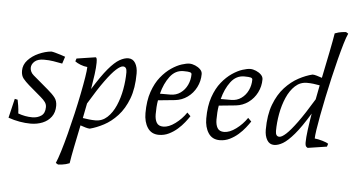

<svg xmlns="http://www.w3.org/2000/svg" viewBox="-62 -876 2293 1252"><g transform="rotate(5 1084.5 -250.0)"><path d="M156 12Q122 12 84.5 5.5Q47 -1 10 -14L40 -140L59 -136Q62 -122 66 -97.5Q70 -73 71 -47Q117 -30 164 -30Q198 -30 222.5 -47Q247 -64 247 -104Q247 -122 236.5 -136.5Q226 -151 207 -167L125 -237Q102 -257 86.5 -276Q71 -295 71 -327Q71 -366 99 -396.5Q127 -427 168.5 -445.5Q210 -464 250 -468Q258 -468 276 -463Q294 -458 313.5 -452Q333 -446 343 -442L328 -396Q296 -402 269 -406.5Q242 -411 207 -411Q167 -411 146.5 -392.5Q126 -374 126 -350Q126 -338 132 -325.5Q138 -313 150 -303L249 -219Q281 -192 297 -171Q313 -150 313 -118Q313 -75 291.5 -46Q270 -17 234.5 -2.5Q199 12 156 12Z M358 262 343 253Q355 226 371 174Q387 122 404 56.5Q421 -9 437 -78.5Q453 -148 465.5 -211Q478 -274 485.5 -321Q493 -368 493 -388Q470 -390 447.5 -399Q425 -408 412 -418L418 -437L542 -456Q545 -456 548 -450Q551 -444 551 -421Q551 -391 545 -345.5Q539 -300 530 -247Q585 -336 625.5 -384Q666 -432 697.5 -450Q729 -468 755 -468Q785 -468 801 -441.5Q817 -415 817 -374Q817 -277 791 -208.5Q765 -140 723.5 -95Q682 -50 634.5 -25Q587 0 544 11Q533 11 516 6Q499 1 482 -5Q466 72 452.5 139Q439 206 433 247Q408 257 386 259.5Q364 262 358 262ZM576 -46Q620 -46 653 -76.5Q686 -107 707.5 -156.5Q729 -206 739.5 -264Q750 -322 750 -376Q750 -412 725 -412Q709 -412 681 -387Q653 -362 611.5 -305Q570 -248 512 -151L493 -54Q513 -51 533.5 -48.5Q554 -46 576 -46Z M996 12Q947 12 922 -26Q897 -64 897 -122Q897 -203 917.5 -262Q938 -321 970 -360.5Q1002 -400 1037.5 -424Q1073 -448 1104.5 -458Q1136 -468 1155 -468Q1173 -468 1193 -459.5Q1213 -451 1226.5 -437.5Q1240 -424 1240 -407Q1240 -361 1219.5 -320.5Q1199 -280 1163 -254Q1127 -228 1082 -223L971 -212Q967 -190 965.5 -166.5Q964 -143 964 -120Q964 -86 976.5 -65Q989 -44 1020 -44Q1056 -44 1098 -75Q1140 -106 1169 -149L1191 -127Q1179 -109 1160.5 -85.5Q1142 -62 1117 -40Q1092 -18 1061.5 -3Q1031 12 996 12ZM980 -256H1048Q1086 -256 1114.5 -276.5Q1143 -297 1158.5 -330Q1174 -363 1174 -400Q1174 -409 1163 -412.5Q1152 -416 1120 -416Q1067 -416 1032 -369.5Q997 -323 980 -256Z M1394 12Q1345 12 1320 -26Q1295 -64 1295 -122Q1295 -203 1315.5 -262Q1336 -321 1368 -360.5Q1400 -400 1435.5 -424Q1471 -448 1502.5 -458Q1534 -468 1553 -468Q1571 -468 1591 -459.5Q1611 -451 1624.5 -437.5Q1638 -424 1638 -407Q1638 -361 1617.5 -320.5Q1597 -280 1561 -254Q1525 -228 1480 -223L1369 -212Q1365 -190 1363.5 -166.5Q1362 -143 1362 -120Q1362 -86 1374.5 -65Q1387 -44 1418 -44Q1454 -44 1496 -75Q1538 -106 1567 -149L1589 -127Q1577 -109 1558.5 -85.5Q1540 -62 1515 -40Q1490 -18 1459.5 -3Q1429 12 1394 12ZM1378 -256H1446Q1484 -256 1512.5 -276.5Q1541 -297 1556.5 -330Q1572 -363 1572 -400Q1572 -409 1561 -412.5Q1550 -416 1518 -416Q1465 -416 1430 -369.5Q1395 -323 1378 -256Z M1750 12Q1720 12 1704 -15Q1688 -42 1688 -82Q1688 -179 1714 -247.5Q1740 -316 1781.5 -361Q1823 -406 1870.5 -431.5Q1918 -457 1961 -467Q1972 -467 1989 -462Q2006 -457 2023 -451Q2042 -543 2058 -623Q2074 -703 2081 -747Q2107 -757 2127.5 -759.5Q2148 -762 2154 -762L2169 -753Q2158 -730 2144.5 -684.5Q2131 -639 2116 -580.5Q2101 -522 2086 -457Q2071 -392 2057.5 -327.5Q2044 -263 2033.5 -207Q2023 -151 2017 -110.5Q2011 -70 2011 -53Q2033 -51 2062 -42.5Q2091 -34 2101 -26L2095 -7L1971 12Q1968 12 1961 5.5Q1954 -1 1954 -23Q1954 -53 1960.5 -103Q1967 -153 1977 -213Q1922 -122 1880.5 -73.5Q1839 -25 1808 -6.5Q1777 12 1750 12ZM1780 -44Q1796 -44 1823.5 -69Q1851 -94 1893.5 -152Q1936 -210 1995 -308L2013 -401Q1992 -405 1971.5 -407.5Q1951 -410 1929 -410Q1885 -410 1852 -379.5Q1819 -349 1797.5 -299.5Q1776 -250 1765.5 -192Q1755 -134 1755 -80Q1755 -44 1780 -44Z"/></g></svg>

Font: Mate
Style: Italic
Weight: 400
Italic angle: -10.8°
Designer: Eduardo Rodriguez Tunni
Foundry: Eduardo Rodriguez Tunni
Version: Version 1.003; ttfautohint (v1.8.4.7-5d5b);gftools[0.9.24]